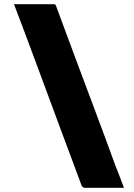

<svg xmlns="http://www.w3.org/2000/svg" viewBox="-20 -770 640 920"><path d="M47 -750Q95 -750 141.5 -750Q188 -750 236 -750Q239 -750 241.5 -749.5Q244 -749 245.5 -747.5Q247 -746 248 -743Q295 -616 342.5 -488.5Q390 -361 438 -233.5Q486 -106 532 21Q543 48 553.5 75.5Q564 103 574 130Q527 130 481 130Q435 130 387 130Q383 130 378.5 127.5Q374 125 371 119Q317 -26 263 -171Q209 -316 155.5 -461Q102 -606 47 -750Z"/></svg>

Font: Recursive Black
Style: Regular
Weight: 900
Version: Version 1.085